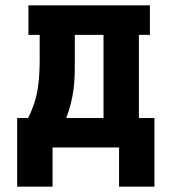

<svg xmlns="http://www.w3.org/2000/svg" viewBox="-20 -550 640 716"><path d="M424 146V0H176V146H44V-110H85Q98 -136 107 -163Q116 -190 120.5 -218Q125 -246 126.5 -274.5Q128 -303 128 -331V-420H86V-530H539V-420H498V-110H556V146ZM227 -110H366V-420H259V-331Q259 -303 258.5 -275Q258 -247 254.5 -219Q251 -191 244 -163.5Q237 -136 227 -110Z"/></svg>

Font: Iosevka Curly Slab XBdEx
Style: Regular
Weight: 800
Width: 7
Monospace: yes
Designer: Belleve Invis
Foundry: Belleve Invis
Version: Version 11.0.0; ttfautohint (v1.8.3)